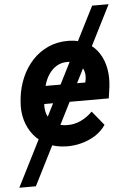

<svg xmlns="http://www.w3.org/2000/svg" viewBox="-79 -755 669 1003"><g transform="rotate(-5 255.0 -253.5)"><path d="M529.3 -710.9 67.9 203.6H-19L442.9 -710.9ZM246.1 9.8Q191.4 8.8 148.7 -11Q106 -30.8 77.1 -65.7Q48.3 -100.6 35.2 -146.2Q22 -191.9 26.9 -244.6L28.8 -264.6Q35.2 -319.8 56.9 -369.9Q78.6 -419.9 114.3 -458.3Q149.9 -496.6 198.2 -518.1Q246.6 -539.6 305.7 -538.6Q360.8 -537.1 399.7 -515.6Q438.5 -494.1 461.9 -457.8Q485.4 -421.4 493.7 -375.5Q502 -329.6 495.6 -279.3L487.3 -220.7H79.1L95.7 -314.5L372.1 -314L375 -326.7Q378.9 -348.6 374.8 -367.2Q370.6 -385.7 359.4 -399.4Q348.1 -413.1 330.8 -420.7Q313.5 -428.2 290.5 -429.2Q261.7 -429.7 239.3 -418.5Q216.8 -407.2 200.7 -387.9Q184.6 -368.7 174.3 -344.5Q164.1 -320.3 160.2 -294.9L149.4 -225.6Q146.5 -199.2 152.3 -176.5Q158.2 -153.8 172.4 -137.2Q186.5 -120.6 207.5 -110.8Q228.5 -101.1 255.9 -100.6Q295.9 -99.6 330.1 -115.7Q364.3 -131.8 392.1 -159.7L453.1 -85Q430.7 -51.8 397 -30.8Q363.3 -9.8 324 0.5Q284.7 10.7 246.1 9.8Z"/></g></svg>

Font: Roboto
Style: Bold Italic
Weight: 700
Italic angle: -12°
Designer: Christian Robertson
Foundry: Google
Version: Version 3.0